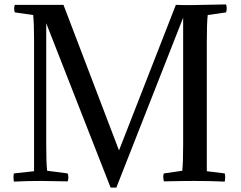

<svg xmlns="http://www.w3.org/2000/svg" viewBox="-20 -818 1090 868"><path d="M808 -163V-738L506 30H480L189 -713V-163Q189 -84 193 -46L286 -34Q292 -16 286 2Q200 0 164 0Q104 0 43 3Q39 -19 43 -34L134 -44V-633Q134 -712 130 -750L47 -762Q41 -779 47 -796H267L518 -138L775 -796Q798 -795 845 -795Q855 -795 1002 -798Q1008 -780 1002 -762L919 -750Q915 -712 915 -633V-44L996 -34Q1000 -19 996 3Q933 0 859 0Q805 0 721 2Q715 -23 721 -34L804 -46Q808 -84 808 -163Z"/></svg>

Font: Adamina
Style: Regular
Weight: 400
Designer: Cyreal (www.cyreal.org)
Foundry: Cyreal
Version: Version 1.011